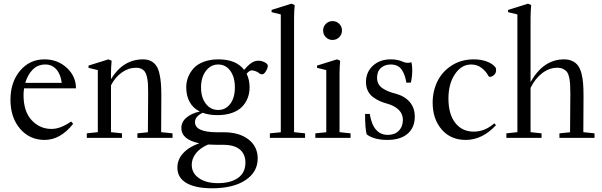

<svg xmlns="http://www.w3.org/2000/svg" viewBox="-20 -746 3257 1039"><path d="M221.7 11.2Q140.1 11.2 88.4 -49.6Q36.6 -110.4 36.6 -206.1Q36.6 -301.3 88.4 -363Q140.1 -424.8 220.7 -424.8Q291.5 -424.8 341.3 -379.2Q391.1 -333.5 391.1 -268.1H110.4Q107.4 -250 107.4 -231.4Q107.4 -142.6 151.4 -95.5Q195.3 -48.3 258.8 -48.3Q307.6 -48.3 364.7 -88.4L376 -76.2Q307.1 11.2 221.7 11.2ZM225.6 -397Q184.1 -397 156.7 -369.1Q129.4 -341.3 116.7 -297.4H314Q308.6 -344.2 284.9 -370.6Q261.2 -397 225.6 -397Z M449.7 0V-24.4L509.3 -30.8V-366.7L459 -378.9V-391.1L566.9 -424.8L584 -417.5Q580.6 -379.9 580.6 -346.2V-317.9Q646 -424.8 754.4 -424.8Q779.3 -424.8 796.9 -415.5Q814.5 -406.2 825.4 -390.6Q836.4 -375 842.5 -348.9Q848.6 -322.8 850.8 -294.4Q853 -266.1 853 -226.1Q853 -159.7 852.1 -30.8L913.6 -24.4V0H723.6V-24.4L780.3 -30.3Q781.7 -239.7 781.7 -240.7Q781.7 -270 780.8 -289.1Q779.8 -308.1 775.9 -326.9Q772 -345.7 765.1 -356.2Q758.3 -366.7 746.1 -373Q733.9 -379.4 716.3 -379.4Q675.3 -379.4 639.2 -353.8Q603 -328.1 580.6 -284.2V-30.8L640.1 -24.4V0Z M1157.2 -123Q1110.8 -123 1077.1 -135.7Q1035.2 -116.2 1035.2 -85Q1035.2 -30.3 1156.2 -30.3H1190.4Q1274.4 -30.3 1324.5 8.3Q1374.5 46.9 1374.5 111.3Q1374.5 185.5 1307.9 229.2Q1241.2 272.9 1127.9 272.9Q1038.1 272.9 989 244.4Q939.9 215.8 939.9 161.1Q939.9 117.2 970.9 83.3Q1002 49.3 1058.1 29.3Q961.4 9.3 961.4 -53.2Q961.4 -86.4 989 -109.6Q1016.6 -132.8 1061 -142.6Q1023.9 -161.1 1005.9 -195.1Q987.8 -229 987.8 -272.9Q987.8 -302.7 998.3 -329.3Q1008.8 -356 1029.1 -377.7Q1049.3 -399.4 1083.7 -412.1Q1118.2 -424.8 1162.1 -424.8Q1257.8 -424.8 1301.3 -367.7Q1320.8 -391.6 1339.1 -404.5Q1357.4 -417.5 1378.9 -417.5Q1398.9 -417.5 1418.5 -405.3Q1429.2 -398.4 1429.2 -389.2Q1429.2 -377.9 1418.9 -360.8Q1408.7 -343.8 1398.9 -343.8Q1388.7 -343.8 1380.9 -351.1Q1375.5 -356 1363.3 -360.6Q1351.1 -365.2 1343.3 -365.2Q1329.1 -365.2 1314.5 -346.7Q1330.6 -314.9 1330.6 -272.9Q1330.6 -242.2 1320.3 -215.6Q1310.1 -189 1289.8 -168Q1269.5 -147 1235.4 -135Q1201.2 -123 1157.2 -123ZM1251 -272.9Q1251 -329.1 1226.1 -363Q1201.2 -397 1160.6 -397Q1120.6 -397 1094.2 -362.3Q1067.9 -327.6 1067.9 -272.9Q1067.9 -217.8 1094 -184.3Q1120.1 -150.9 1160.6 -150.9Q1201.2 -150.9 1226.1 -184.1Q1251 -217.3 1251 -272.9ZM1017.6 145.5Q1017.6 191.4 1056.9 218.3Q1096.2 245.1 1159.2 245.1Q1228 245.1 1268.1 216.8Q1308.1 188.5 1308.1 133.8Q1308.1 87.9 1277.6 62.7Q1247.1 37.6 1187.5 37.6H1152.3Q1127.9 37.6 1106 36.1Q1061.5 55.7 1039.6 84.5Q1017.6 113.3 1017.6 145.5Z M1440.4 0V-24.4L1499.5 -30.3V-668L1449.7 -680.2V-692.4L1557.1 -726.1L1574.7 -718.8Q1571.3 -681.2 1571.3 -647.5V-30.8L1630.9 -24.4V0Z M1728.5 -581.1Q1728.5 -602.1 1743.4 -616.9Q1758.3 -631.8 1779.3 -631.8Q1800.8 -631.8 1815.7 -617.2Q1830.6 -602.5 1830.6 -581.1Q1830.6 -559.6 1815.7 -544.7Q1800.8 -529.8 1779.3 -529.8Q1757.8 -529.8 1743.2 -544.7Q1728.5 -559.6 1728.5 -581.1ZM1686.5 0V-24.4L1745.6 -30.3V-366.7L1695.8 -378.9V-391.1L1803.7 -424.8L1820.8 -417.5Q1817.4 -379.9 1817.4 -346.2V-30.8L1877 -24.4V0Z M1964.4 -18.6Q1955.6 -47.9 1955.6 -129.4H1981Q1999 -16.1 2079.1 -16.1Q2116.2 -16.1 2138.2 -38.6Q2160.2 -61 2160.2 -97.7Q2160.2 -129.4 2137.7 -151.6Q2115.2 -173.8 2076.7 -184.6Q2053.2 -190.9 2035.2 -199Q2017.1 -207 1998.8 -220.5Q1980.5 -233.9 1970.5 -254.6Q1960.4 -275.4 1960.4 -302.2Q1960.4 -355.5 1997.8 -390.1Q2035.2 -424.8 2094.7 -424.8Q2132.3 -424.8 2159.7 -412.1Q2182.6 -401.4 2206.5 -409.2Q2210.9 -390.1 2210.9 -365.2Q2210.9 -333 2203.6 -299.3L2179.2 -298.3Q2175.3 -319.3 2170.7 -334.2Q2166 -349.1 2156.7 -364.7Q2147.5 -380.4 2131.8 -388.7Q2116.2 -397 2094.2 -397Q2062.5 -397 2041.5 -378.4Q2020.5 -359.9 2020.5 -325.2Q2020.5 -306.6 2028.3 -292Q2036.1 -277.3 2051.3 -267.6Q2066.4 -257.8 2082 -251.5Q2097.7 -245.1 2119.1 -239.7Q2168.9 -226.6 2196.8 -194.6Q2224.6 -162.6 2224.6 -114.7Q2224.6 -56.2 2186 -22.5Q2147.5 11.2 2076.2 11.2Q2004.9 11.2 1964.4 -18.6Z M2500 11.2Q2418.9 11.2 2370.1 -45.4Q2321.3 -102.1 2321.3 -189.9Q2321.3 -252.9 2347.2 -305.9Q2373 -358.9 2424.6 -391.8Q2476.1 -424.8 2543.9 -424.8Q2583 -424.8 2614.3 -413.1Q2645.5 -401.4 2661.1 -381.8Q2664.6 -377.4 2664.6 -365.7Q2664.6 -350.6 2653.6 -340.3Q2642.6 -330.1 2630.9 -330.1Q2626 -330.1 2623 -335Q2612.8 -356.4 2588.4 -376.7Q2564 -397 2529.3 -397Q2477.1 -397 2441.9 -344.7Q2406.7 -292.5 2406.7 -212.9Q2406.7 -128.4 2443.6 -81.1Q2480.5 -33.7 2543.9 -33.7Q2604 -33.7 2654.8 -78.6L2664.1 -68.8Q2590.3 11.2 2500 11.2Z M2720.2 0V-24.4L2779.8 -30.8V-668L2729.5 -680.2V-692.4L2837.4 -726.1L2854.5 -718.8Q2851.1 -681.2 2851.1 -647.5V-301.8Q2920.4 -424.8 3032.2 -424.8Q3058.6 -424.8 3077.6 -415.5Q3096.7 -406.2 3108.2 -390.6Q3119.6 -375 3126.5 -348.9Q3133.3 -322.8 3135.5 -294.4Q3137.7 -266.1 3137.7 -226.1Q3137.7 -159.7 3136.7 -30.8L3197.3 -24.4V0H3007.3V-24.4L3064.9 -30.3Q3066.4 -239.7 3066.4 -240.7Q3066.4 -270.5 3065.2 -289.3Q3064 -308.1 3060.1 -326.9Q3056.2 -345.7 3048.3 -356.2Q3040.5 -366.7 3027.3 -373Q3014.2 -379.4 2995.1 -379.4Q2952.6 -379.4 2914.3 -350.3Q2876 -321.3 2851.1 -270.5V-30.8L2910.6 -24.4V0Z"/></svg>

Font: Elstob 18pt
Style: Regular
Weight: 400
Designer: Peter S. Baker
Version: Version 1.015